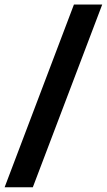

<svg xmlns="http://www.w3.org/2000/svg" viewBox="-59 -712 461 828"><path d="M-39.1 95.7 259.8 -692.4H381.8L82.5 95.7Z"/></svg>

Font: Black Ops One
Style: Regular
Weight: 400
Designer: James Grieshaber, Eben Sorkin
Foundry: Sorkin Type Co.
Version: Version 1.004; ttfautohint (v1.8.4.7-5d5b)